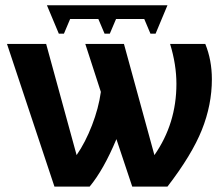

<svg xmlns="http://www.w3.org/2000/svg" viewBox="-20 -691 818 711"><path d="M740.2 -528.3Q764.6 -468.3 764.6 -397.5Q764.6 -302.7 727.5 -210Q690.4 -117.2 600.1 0H469.7L411.1 -175.8Q363.8 -62.5 312 0H181.6L5.9 -528.3H150.9L263.7 -116.7Q295.9 -163.1 320.6 -226.8Q345.2 -290.5 353.5 -350.6L295.9 -528.3H439L551.8 -116.7Q633.3 -233.4 633.3 -380.4Q633.3 -451.7 609.9 -528.3ZM600.1 -671.4 556.2 -566.4H537.1L514.2 -620.6H409.7L386.7 -566.4H367.2L344.2 -620.6H239.7L216.8 -566.4H197.8L153.8 -671.4Z"/></svg>

Font: Arial
Style: Bold
Weight: 700
Designer: Steve Matteson
Foundry: Ascender Corporation
Version: Version 2.00.3